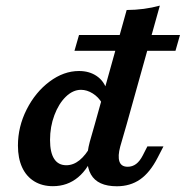

<svg xmlns="http://www.w3.org/2000/svg" viewBox="-20 -651 660 683"><path d="M43.8 -133.2Q43.8 -200.2 74.8 -261.6Q105.9 -323.1 156.2 -360.7Q206.5 -398.4 261 -398.4Q297.8 -398.4 324 -380.5Q350.2 -362.6 360 -330.6L343 -283.9Q330.6 -305.6 310 -318.5Q289.4 -331.5 268.1 -331.5Q239.4 -331.5 214 -306.8Q188.7 -282.1 173.4 -241.1Q158 -200.2 158 -153Q158 -108.5 172.7 -85.9Q187.3 -63.2 215.8 -63.2Q240.8 -63.2 263 -81.1Q285.1 -99.1 305 -134.8L317.3 -113.1Q296.1 -52.3 258 -20.5Q219.8 11.3 168.3 11.3Q130 11.3 101.8 -6Q73.5 -23.4 58.6 -55.9Q43.8 -88.4 43.8 -133.2ZM548.6 -631 430.4 -208.2H317L430.6 -615.4Q493.3 -615.8 548.6 -631ZM434.1 -57.8Q451 -57.8 464.3 -67.8Q477.5 -77.8 488 -98.3L504.3 -130.3H561.5L540.7 -90Q513.4 -37 478.3 -12.7Q443.2 11.6 395.8 11.6Q327.3 11.6 303.4 -30.6Q279.6 -72.8 299.4 -146.7L317 -208.2H430.4L407.7 -129.7Q398.5 -95.5 404.8 -76.6Q411.1 -57.8 434.1 -57.8ZM261.1 -526.6H620.3L604.2 -470.2H244.9Z"/></svg>

Font: Playfair Micro SmCond SmLight
Style: Italic
Weight: 360
Width: 4
Italic angle: -15.6°
Designer: Claus Eggers Sørensen
Foundry: Claus Eggers Sørensen
Version: Version 2.203;Glyphs 3.3 (3326)